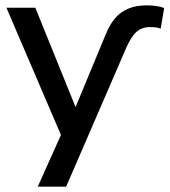

<svg xmlns="http://www.w3.org/2000/svg" viewBox="-20 -517 633 717"><path d="M375 -389Q389 -424 409 -448Q429 -472 458.5 -484.5Q488 -497 528 -497Q547 -497 564 -494.5Q581 -492 593 -487L580 -410Q570 -414 560.5 -415Q551 -416 541 -416Q522 -416 506.5 -409Q491 -402 478.5 -386Q466 -370 453 -342L227 180H121L217 -34V9L4 -488H112L276 -83H248Z"/></svg>

Font: Nunito Sans 12pt ExtraLight 12pt SemiBold
Style: Regular
Weight: 600
Version: Version 3.101;gftools[0.9.27]